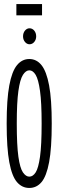

<svg xmlns="http://www.w3.org/2000/svg" viewBox="-20 -919 290 950"><path d="M125 11Q89 11 64 -18Q39 -47 26 -116.5Q13 -186 13 -308Q13 -427 26 -496.5Q39 -566 64 -596.5Q89 -627 125 -627Q161 -627 185.5 -596.5Q210 -566 223 -496.5Q236 -427 236 -308Q236 -186 223 -116.5Q210 -47 185.5 -18Q161 11 125 11ZM125 -45Q143 -45 156.5 -66Q170 -87 178 -143.5Q186 -200 186 -308Q186 -412 178 -469Q170 -526 156.5 -548.5Q143 -571 125 -571Q108 -571 93.5 -548.5Q79 -526 71 -469Q63 -412 63 -308Q63 -200 71 -143.5Q79 -87 93.5 -66Q108 -45 125 -45ZM126 -700Q113 -700 103.5 -711.5Q94 -723 94 -739Q94 -756 103.5 -767.5Q113 -779 126 -779Q140 -779 149.5 -767.5Q159 -756 159 -739Q159 -723 149.5 -711.5Q140 -700 126 -700ZM61 -843V-899H188V-843Z"/></svg>

Font: Inconsolata UltraCondensed
Style: Regular
Weight: 400
Width: 1
Monospace: yes
Designer: Raph Levien, Cyreal, Brenton Simpson
Foundry: Raph Levien, Cyreal, Google
Version: Version 3.000; ttfautohint (v1.8.2.53-6de2)